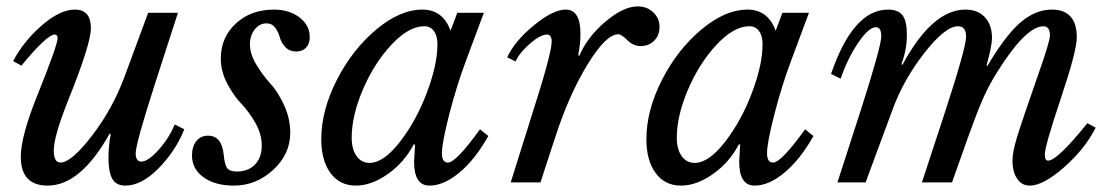

<svg xmlns="http://www.w3.org/2000/svg" viewBox="-20 -570 3470 600"><path d="M169 -62Q203 -62 267.5 -146Q332 -230 369 -330L443 -530H536L462 -301Q404 -120 404 -91Q404 -65 422 -65Q442 -65 474.5 -100.5Q507 -136 526 -181L556 -166Q528 -97 475 -43.5Q422 10 372 10Q343 10 331 -11Q319 -32 319 -75Q319 -115 326 -150L323 -153Q232 10 129 10Q45 10 45 -80Q45 -143 95 -268Q160 -429 160 -451Q160 -462 151 -462Q127 -462 47 -365L21 -379Q53 -440 110 -490Q167 -540 214 -540Q264 -540 264 -482Q264 -433 194 -259Q148 -144 148 -100Q148 -62 169 -62Z M670 -387Q670 -453 717 -496.5Q764 -540 836 -540Q884 -540 916 -515.5Q948 -491 948 -454Q948 -433 936.5 -421Q925 -409 905 -409Q885 -409 872 -422.5Q859 -436 854.5 -453Q850 -470 840 -483.5Q830 -497 813 -497Q791 -497 776 -478Q761 -459 761 -431Q761 -402 780.5 -369Q800 -336 824 -310Q848 -284 867.5 -242Q887 -200 887 -155Q887 -88 833.5 -39Q780 10 711 10Q652 10 616 -16Q580 -42 580 -84Q580 -112 593.5 -129Q607 -146 630 -146Q673 -146 679 -87Q682 -55 690 -44.5Q698 -34 720 -34Q756 -34 777 -56Q798 -78 798 -115Q798 -151 778 -186Q758 -221 734 -246Q710 -271 690 -309Q670 -347 670 -387Z M1306 -488Q1257 -488 1203 -430Q1149 -372 1114 -290Q1079 -208 1079 -140Q1079 -104 1094 -82.5Q1109 -61 1135 -61Q1179 -61 1230 -127Q1281 -193 1314 -280.5Q1347 -368 1347 -432Q1347 -458 1336 -473Q1325 -488 1306 -488ZM1388 -474 1409 -530H1492L1435 -377Q1407 -302 1384 -213Q1361 -124 1361 -91Q1361 -62 1380 -62Q1405 -62 1480 -166L1506 -145Q1465 -72 1416 -31Q1367 10 1322 10Q1274 10 1274 -65L1277 -118L1273 -119Q1244 -63 1192.5 -26.5Q1141 10 1092 10Q1042 10 1013 -29Q984 -68 984 -135Q984 -225 1032.5 -320Q1081 -415 1155.5 -477.5Q1230 -540 1300 -540Q1364 -540 1388 -474Z M1565 -391Q1588 -441 1648 -490.5Q1708 -540 1748 -540Q1794 -540 1794 -464Q1794 -434 1787 -398L1790 -395Q1815 -454 1871.5 -502Q1928 -550 1973 -550Q2002 -550 2021.5 -531.5Q2041 -513 2041 -486Q2041 -460 2024.5 -443Q2008 -426 1982 -426Q1959 -426 1940.5 -444.5Q1922 -463 1912 -463Q1874 -463 1816 -368.5Q1758 -274 1714 -138L1669 0H1576L1641 -207Q1704 -403 1704 -440Q1704 -462 1689 -462Q1669 -462 1636.5 -434Q1604 -406 1591 -378Z M2322 -488Q2273 -488 2219 -430Q2165 -372 2130 -290Q2095 -208 2095 -140Q2095 -104 2110 -82.5Q2125 -61 2151 -61Q2195 -61 2246 -127Q2297 -193 2330 -280.5Q2363 -368 2363 -432Q2363 -458 2352 -473Q2341 -488 2322 -488ZM2404 -474 2425 -530H2508L2451 -377Q2423 -302 2400 -213Q2377 -124 2377 -91Q2377 -62 2396 -62Q2421 -62 2496 -166L2522 -145Q2481 -72 2432 -31Q2383 10 2338 10Q2290 10 2290 -65L2293 -118L2289 -119Q2260 -63 2208.5 -26.5Q2157 10 2108 10Q2058 10 2029 -29Q2000 -68 2000 -135Q2000 -225 2048.5 -320Q2097 -415 2171.5 -477.5Q2246 -540 2316 -540Q2380 -540 2404 -474Z M3223 -333Q3261 -440 3261 -459Q3261 -488 3241 -488Q3186 -488 3097 -346Q3066 -298 3041.5 -237.5Q3017 -177 2955 0H2861L2927 -201Q2999 -420 2999 -455Q2999 -488 2974 -488Q2934 -488 2869 -405Q2804 -322 2769 -227L2685 0H2597L2671 -229Q2734 -426 2734 -457Q2734 -485 2717 -485Q2695 -485 2662 -436.5Q2629 -388 2607 -324L2577 -339Q2646 -540 2755 -540Q2787 -540 2800.5 -522Q2814 -504 2814 -462Q2814 -414 2797 -370L2800 -367Q2893 -540 2997 -540Q3036 -540 3058 -516Q3080 -492 3080 -451Q3080 -427 3063 -366L3065 -363Q3121 -458 3168 -499Q3215 -540 3267 -540Q3345 -540 3345 -453Q3345 -411 3295 -262Q3245 -113 3245 -87Q3245 -68 3255 -68Q3284 -68 3378 -185L3404 -171Q3370 -104 3305 -47Q3240 10 3198 10Q3173 10 3158.5 -11.5Q3144 -33 3144 -69Q3144 -94 3157.5 -139Q3171 -184 3223 -333Z"/></svg>

Font: Libre Baskerville
Style: Italic
Weight: 400
Italic angle: -15°
Designer: Pablo Impallari, Rodrigo Fuenzalida
Foundry: Pablo Impallari, Rodrigo Fuenzalida
Version: Version 1.051;Glyphs 3.2.3 (3260)